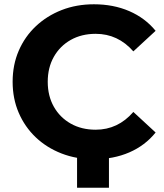

<svg xmlns="http://www.w3.org/2000/svg" viewBox="-20 -732 766 897"><path d="M418 12Q337 12 267.5 -15Q198 -42 147 -90.5Q96 -139 67.5 -205Q39 -271 39 -350Q39 -429 67.5 -495Q96 -561 147.5 -609.5Q199 -658 268 -685Q337 -712 419 -712Q510 -712 584 -680Q658 -648 707 -588L603 -492Q531 -574 427 -574Q361 -574 310.5 -545.5Q260 -517 231.5 -466.5Q203 -416 203 -350Q203 -284 231.5 -233.5Q260 -183 310.5 -154.5Q361 -126 427 -126Q531 -126 603 -209L707 -113Q658 -52 584 -20Q510 12 418 12ZM340 145V-31H489V145Z"/></svg>

Font: Montserrat
Style: Bold
Weight: 700
Designer: Julieta Ulanovsky
Foundry: Julieta Ulanovsky
Version: Version 9.000; ttfautohint (v1.8.4.7-5d5b)